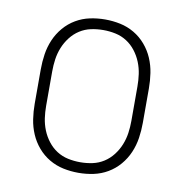

<svg xmlns="http://www.w3.org/2000/svg" viewBox="-66 -591 632 661"><g transform="rotate(10 250.0 -260.0)"><path d="M250 8Q223 8 197 2.5Q171 -3 148 -16.5Q125 -30 107.5 -50.5Q90 -71 79.5 -95.5Q69 -120 65 -146.5Q61 -173 61 -200V-320Q61 -347 65 -373.5Q69 -400 79.5 -424.5Q90 -449 107.5 -469.5Q125 -490 148 -503.5Q171 -517 197 -522.5Q223 -528 250 -528Q277 -528 303 -522.5Q329 -517 352 -503.5Q375 -490 392.5 -469.5Q410 -449 420.5 -424.5Q431 -400 435 -373.5Q439 -347 439 -320V-200Q439 -173 435 -146.5Q431 -120 420.5 -95.5Q410 -71 392.5 -50.5Q375 -30 352 -16.5Q329 -3 303 2.5Q277 8 250 8ZM250 -29Q272 -29 293 -33.5Q314 -38 332 -49.5Q350 -61 363.5 -78.5Q377 -96 385 -116Q393 -136 396 -157Q399 -178 399 -200V-320Q399 -342 396 -363Q393 -384 385 -404Q377 -424 363.5 -441.5Q350 -459 332 -470.5Q314 -482 293 -486.5Q272 -491 250 -491Q228 -491 207 -486.5Q186 -482 168 -470.5Q150 -459 136.5 -441.5Q123 -424 115 -404Q107 -384 104 -363Q101 -342 101 -320V-200Q101 -178 104 -157Q107 -136 115 -116Q123 -96 136.5 -78.5Q150 -61 168 -49.5Q186 -38 207 -33.5Q228 -29 250 -29Z"/></g></svg>

Font: Iosevka SS04 Extralight
Style: Regular
Weight: 200
Monospace: yes
Designer: Belleve Invis
Foundry: Belleve Invis
Version: Version 19.0.0; ttfautohint (v1.8.4)